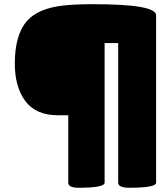

<svg xmlns="http://www.w3.org/2000/svg" viewBox="-20 -740 776 905"><path d="M301.8 -196.8H252Q148.4 -196.8 98.1 -265.1Q49.8 -332.5 49.8 -439.9Q49.8 -576.7 107.9 -642.1Q160.6 -700.7 277.8 -713.9Q332 -720.2 418.9 -720.2Q715.8 -720.2 715.8 -668V121.1Q715.8 145 589.8 145Q537.1 145 537.1 121.1V-537.1H473.1V121.1Q473.1 145 350.1 145Q301.8 145 301.8 121.1Z"/></svg>

Font: GGS TheRock Black
Style: Regular
Weight: 900
Designer: Rodrigo Fuenzalida (2012); Goodgame Studios (2014)
Foundry: Rodrigo Fuenzalida,2012;  GGS,2014
Version: Version 1.002 | FøM Mod